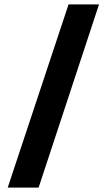

<svg xmlns="http://www.w3.org/2000/svg" viewBox="-20 -767 484 871"><path d="M291 -747H429.2L155.2 84H15Z"/></svg>

Font: Oak Sans Light
Style: Regular
Weight: 400
Designer: Erik Kennedy, Walven
Foundry: Erik Kennedy, Walven
Version: Version 1.100;Glyphs 3.1.2 (3151)